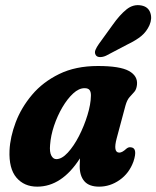

<svg xmlns="http://www.w3.org/2000/svg" viewBox="-20 -706 599 736"><path d="M427.5 -176.5Q412.5 -121 437.5 -121Q448.5 -121 464.5 -136Q472.5 -142.5 480 -141.5Q509.5 -140.5 491.5 -86.5Q475 -41.5 438.5 -16Q402 9.5 360 9.5Q321.5 9.5 303.5 -11.2Q285.5 -32 285.5 -68.5Q285.5 -84 286.5 -99Q217 9.5 122.5 9.5Q72.5 9.5 43 -25.2Q13.5 -60 16.5 -129.5Q19 -181 40.2 -237.2Q61.5 -293.5 102.8 -342.5Q144 -391.5 206.8 -422.2Q269.5 -453 355.5 -453Q440 -453 474.5 -433.8Q509 -414.5 505 -380.5Q503 -363 494.8 -353.8Q486.5 -344.5 476.8 -333.8Q467 -323 461 -301.5ZM172 -150.5Q169.5 -123 176.8 -109.5Q184 -96 196 -96Q217 -96 240 -121Q263 -146 282.8 -184.5Q302.5 -223 315.2 -264.5Q328 -306 328.5 -339Q329 -352.5 323.8 -360.2Q318.5 -368 304 -368Q282.5 -368 260.5 -347.8Q238.5 -327.5 219.2 -294.8Q200 -262 187.2 -224Q174.5 -186 172 -150.5ZM412.5 -611.5Q438.5 -648.5 464.8 -669.8Q491 -691 522 -685Q548 -680 556 -657.5Q564 -635 553 -609.5Q542 -585 522 -568.2Q502 -551.5 466.5 -534.5L386.5 -492.5Q374.5 -487 363 -487.2Q351.5 -487.5 347 -495Q341.5 -504 346 -514.8Q350.5 -525.5 359 -537.5Z"/></svg>

Font: Fraunces 144pt SuperSoft
Style: Bold Italic
Weight: 700
Italic angle: -16°
Version: Version 1.000;[0bf87f6ff]